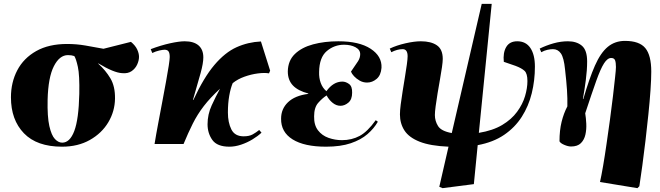

<svg xmlns="http://www.w3.org/2000/svg" viewBox="-20 -750 3435 1000"><path d="M303 14Q172 14 104.5 -56Q37 -126 37 -243Q37 -321 70 -384Q103 -447 168.5 -484Q234 -521 330 -521Q378 -521 424.5 -513Q471 -505 519 -496L662 -532Q685 -513 694.5 -492.5Q704 -472 704 -454Q704 -435 694.5 -414Q685 -393 665.5 -379.5Q646 -366 616 -369Q573 -371 492 -420V-418Q530 -384 555 -342Q580 -300 579 -236Q578 -170 544 -113Q510 -56 448 -21Q386 14 303 14ZM304 -7Q344 -7 367 -68Q390 -129 393 -261Q395 -359 385.5 -402Q376 -445 367 -458Q353 -463 334 -463Q290 -463 260.5 -405Q231 -347 228 -231Q226 -142 237 -93.5Q248 -45 266 -26Q284 -7 304 -7Z M1175 14Q1111 14 1086 -21Q1061 -56 1061 -103Q1061 -154 1082.5 -201Q1104 -248 1126 -288Q1075 -241 1041.5 -197.5Q1008 -154 984 -106Q960 -58 936 0H785Q793 -50 804 -107.5Q815 -165 825.5 -221.5Q836 -278 845 -326.5Q854 -375 859 -408.5Q864 -442 864 -453Q864 -473 858 -482Q852 -491 837 -491Q828 -491 810 -487Q792 -483 773 -474L765 -494Q818 -514 865.5 -524.5Q913 -535 942 -535Q989 -535 1014 -513.5Q1039 -492 1039 -451Q1039 -421 1025 -370Q1011 -319 985 -230L987 -229Q1041 -346 1096.5 -411.5Q1152 -477 1212 -504Q1272 -531 1339 -534L1387 -382L1381 -368Q1357 -372 1322.5 -367.5Q1288 -363 1253 -350.5Q1218 -338 1192 -317Q1181 -291 1174 -251.5Q1167 -212 1167 -164Q1167 -112 1185 -76Q1203 -40 1249 -40Q1278 -40 1296 -50Q1314 -60 1330 -73L1342 -59Q1323 -41 1295 -24Q1267 -7 1235.5 3.5Q1204 14 1175 14Z M1678 14Q1565 14 1504 -24Q1443 -62 1444 -132Q1444 -183 1480 -217.5Q1516 -252 1585 -261L1586 -263Q1532 -277 1505.5 -305Q1479 -333 1479 -378Q1480 -434 1515.5 -468.5Q1551 -503 1610.5 -519Q1670 -535 1742 -535Q1851 -535 1910.5 -496Q1970 -457 1967 -397Q1964 -358 1941.5 -339Q1919 -320 1892 -320Q1871 -320 1853.5 -330Q1836 -340 1824 -353Q1812 -366 1808 -377Q1834 -414 1845 -431.5Q1856 -449 1856 -468Q1856 -491 1831.5 -504Q1807 -517 1772 -517Q1721 -517 1682 -484Q1643 -451 1642 -375Q1641 -344 1650.5 -318Q1660 -292 1680 -275Q1716 -325 1763 -325Q1781 -325 1798 -312.5Q1815 -300 1814 -267Q1814 -232 1794.5 -215.5Q1775 -199 1753 -199Q1732 -199 1713 -214Q1694 -229 1681 -253Q1658 -238 1637 -214Q1616 -190 1616 -144Q1615 -99 1636 -71.5Q1657 -44 1691 -32Q1725 -20 1761 -20Q1812 -20 1853 -42Q1894 -64 1937 -124L1948 -116Q1928 -81 1894 -51.5Q1860 -22 1807 -4Q1754 14 1678 14Z M2285 230 2268 223 2316 14Q2221 10 2165.5 -12Q2110 -34 2086.5 -70.5Q2063 -107 2063 -154Q2063 -174 2067 -205.5Q2071 -237 2077 -274.5Q2083 -312 2089 -348.5Q2095 -385 2099 -414Q2103 -443 2103 -457Q2103 -494 2077 -494Q2049 -494 2018 -478L2010 -497Q2046 -514 2092 -524.5Q2138 -535 2172 -535Q2225 -535 2255.5 -514Q2286 -493 2286 -443Q2286 -429 2282 -400.5Q2278 -372 2271.5 -336Q2265 -300 2259 -263.5Q2253 -227 2249 -197Q2245 -167 2245 -151Q2245 -120 2261.5 -93.5Q2278 -67 2333 -57L2489 -730H2541L2474 -58Q2547 -70 2595.5 -99Q2644 -128 2673 -167.5Q2702 -207 2714.5 -249Q2727 -291 2727 -328Q2727 -367 2712 -381Q2697 -395 2665 -407L2604 -428Q2599 -475 2616.5 -505Q2634 -535 2674 -535Q2719 -535 2742.5 -500Q2766 -465 2766 -403Q2766 -331 2749.5 -264Q2733 -197 2697.5 -141.5Q2662 -86 2605.5 -47.5Q2549 -9 2468 6L2448 209Z M3300 230 3105 198Q3112 167 3121 115Q3130 63 3139 0Q3148 -63 3157 -127.5Q3166 -192 3172.5 -249Q3179 -306 3183.5 -346.5Q3188 -387 3188 -401Q3188 -424 3183.5 -436Q3179 -448 3163 -448Q3144 -448 3126 -420Q3108 -392 3085.5 -329Q3063 -266 3028 -160Q3032 -136 3033.5 -106Q3035 -76 3029 -49Q3023 -22 3005.5 -4.5Q2988 13 2954 13Q2939 13 2919 4.5Q2899 -4 2894 -14Q2894 -71 2905 -115.5Q2916 -160 2935 -196Q2936 -237 2933 -282Q2930 -327 2923 -388Q2917 -449 2901.5 -471.5Q2886 -494 2860 -494Q2847 -494 2831 -490.5Q2815 -487 2799 -478L2791 -497Q2826 -514 2863.5 -524.5Q2901 -535 2938 -535Q2983 -535 3010.5 -512Q3038 -489 3038 -430Q3038 -385 3031 -332Q3024 -279 3016 -235L3018 -234Q3049 -341 3078.5 -408Q3108 -475 3145.5 -506Q3183 -537 3235 -537Q3310 -537 3341 -499.5Q3372 -462 3372 -377Q3372 -338 3368 -280Q3364 -222 3357 -154.5Q3350 -87 3342 -18.5Q3334 50 3325.5 112Q3317 174 3310 220Z"/></svg>

Font: Literata 72pt ExtraBold
Style: Italic
Weight: 800
Italic angle: -2°
Designer: Latin by Veronika Burian and Jose Scaglione. Greek by Irene Vlachou. Cyrillic by Vera Evstafieva
Foundry: TypeTogether
Version: Version 3.002